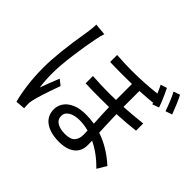

<svg xmlns="http://www.w3.org/2000/svg" viewBox="-187 -1073 1375 1375"><g transform="rotate(45 500.0 -386.0)"><path d="M980 -678 930 -661Q894 -761 871 -801L920 -818Q948 -764 980 -678ZM696 -398Q698 -318 700 -282L703 -216Q815 -179 913 -89L871 -19Q795 -98 707 -140Q708 -123 708 -95Q708 -34 665.5 0Q623 34 544 34Q458 34 406 -2Q354 -38 354 -106Q354 -142 375 -173Q396 -204 438.5 -223Q481 -242 543 -242Q581 -242 630 -235Q624 -331 623 -396Q591 -395 525 -395Q453 -395 384 -398V-472Q468 -466 551 -466Q599 -466 622 -467V-629Q591 -628 525 -628Q442 -628 400 -630V-701Q479 -695 557 -695Q676 -695 799 -709Q785 -744 771 -771L819 -786Q861 -700 878 -647L828 -629L822 -647V-641Q779 -636 695 -631V-470Q777 -475 879 -486V-413Q804 -404 696 -398ZM213 -676Q196 -597 180 -477.5Q164 -358 164 -281Q164 -207 173 -144Q192 -198 229 -290L271 -257Q213 -97 201 -38Q195 -12 197 6Q197 20 199 40L127 46Q111 -12 100.5 -93Q90 -174 90 -268Q90 -410 132 -659L135 -679Q141 -725 141 -749L230 -741Q219 -711 213 -676ZM633 -168Q588 -181 541 -181Q489 -181 457 -161.5Q425 -142 425 -110Q425 -73 455 -54.5Q485 -36 537 -36Q590 -36 612 -60Q634 -84 634 -127Q634 -152 633 -168Z"/></g></svg>

Font: Noto Sans SC
Style: Regular
Weight: 400
Designer: Ryoko NISHIZUKA ____ (kana & ideographs); Paul D. Hunt (Latin, Greek & Cyrillic); Wenlong ZHANG ___ (bopomofo); Sandoll 
Foundry: Adobe Systems Incorporated
Version: Version 1.004